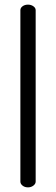

<svg xmlns="http://www.w3.org/2000/svg" viewBox="-20 -788 242 829"><path d="M101 21Q87 21 77.5 13.5Q68 6 68 -4V-744Q68 -754 77.5 -761Q87 -768 101 -768Q114 -768 124 -761Q134 -754 134 -744V-4Q134 6 124 13.5Q114 21 101 21Z"/></svg>

Font: Dosis
Style: Regular
Weight: 400
Designer: EdgarTolentino, PabloImpallari, IginoMarini
Foundry: EdgarTolentino, PabloImpallari, IginoMarini
Version: Version 3.001; ttfautohint (v1.8.2)